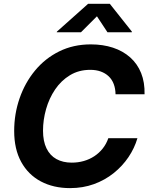

<svg xmlns="http://www.w3.org/2000/svg" viewBox="-20 -968 779 998"><path d="M344.2 9.8Q257.8 9.8 192.1 -25.1Q126.5 -60.1 90.1 -126.5Q53.7 -192.9 53.7 -287.1Q53.7 -376 81.8 -457Q109.9 -538.1 162.1 -601.3Q214.4 -664.6 287.8 -700.9Q361.3 -737.3 452.1 -737.3Q515.1 -737.3 567.1 -720.2Q619.1 -703.1 656.7 -669.7Q694.3 -636.2 713.6 -588.1Q732.9 -540 731.4 -478H580.6Q580.1 -507.8 571 -531.5Q562 -555.2 544.7 -571.5Q527.3 -587.9 503.4 -596.4Q479.5 -605 449.2 -605Q389.6 -605 343.8 -577.1Q297.9 -549.3 266.6 -503.2Q235.4 -457 219.5 -400.9Q203.6 -344.7 203.6 -288.6Q203.6 -233.9 221.7 -196.8Q239.7 -159.7 273.4 -141.1Q307.1 -122.6 353 -122.6Q385.7 -122.6 415.5 -131.1Q445.3 -139.6 470.2 -156Q495.1 -172.4 513.9 -196Q532.7 -219.7 543 -249.5H694.3Q679.2 -197.8 647.7 -151.1Q616.2 -104.5 570.8 -68.1Q525.4 -31.7 468.3 -11Q411.1 9.8 344.2 9.8ZM400.9 -800.3H274.9L275.9 -803.7L438 -948.2H550.8L665.5 -803.7L665 -800.3H538.6L483.9 -883.3Z"/></svg>

Font: Inter 16pt
Style: Bold Italic
Weight: 700
Italic angle: -9.3988°
Version: Version 4.001;git-66647c0bb